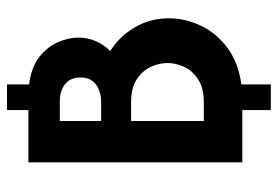

<svg xmlns="http://www.w3.org/2000/svg" viewBox="-145 -583 811 561"><g transform="rotate(-90 260.5 -302.5)"><path d="M66.7 0V-625H219.4V-687.5H294.4V-622.9Q345.1 -616.7 375 -592.7Q404.9 -568.8 418.1 -537.8Q431.2 -506.9 431.2 -479.2Q431.2 -452.1 420.8 -428.1Q410.4 -404.2 391.7 -386.1Q434.7 -359 461.1 -314.2Q487.5 -269.4 487.5 -214.6Q487.5 -166 465.6 -120.5Q443.8 -75 400.7 -43.1Q357.6 -11.1 294.4 -2.8V83.3H219.4V0ZM187.5 -112.5H241.7Q283.3 -112.5 308.7 -128.8Q334 -145.1 345.5 -169.8Q356.9 -194.4 356.9 -218.8Q356.9 -242.4 345.8 -267Q334.7 -291.7 309.4 -308.3Q284 -325 241.7 -325H187.5ZM187.5 -412.5H241.7Q274.3 -412.5 294.4 -427.8Q314.6 -443.1 314.6 -472.2Q314.6 -502.8 294.8 -518.1Q275 -533.3 244.4 -533.3H187.5Z"/></g></svg>

Font: co2trust
Style: Bold
Weight: 700
Designer: Kristian Moeller
Foundry: Dicotype
Version: Version 1.000